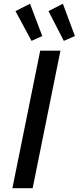

<svg xmlns="http://www.w3.org/2000/svg" viewBox="-20 -985 412 1005"><path d="M44.9 0 190.4 -719.7H296.4L150.9 0ZM145 -771 61 -926.8 137.2 -965.3 201.2 -796.4ZM314 -771 233.9 -926.8 309.1 -965.3 372.1 -796.4Z"/></svg>

Font: Reddit Sans Medium
Style: Italic
Weight: 500
Italic angle: -11.25°
Designer: Stephen Hutchings
Version: Version 1.013